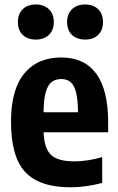

<svg xmlns="http://www.w3.org/2000/svg" viewBox="-20 -806 514 837"><path d="M287.5 10.5Q152.5 10.5 90.2 -55.8Q28 -122 28 -275.5Q28 -415.5 85.8 -485.5Q143.5 -555.5 247.5 -555.5Q347 -555.5 399.2 -485.2Q451.5 -415 451.5 -271.5V-229.5H170Q173 -157.5 203.2 -130Q233.5 -102.5 304.5 -102.5Q333 -102.5 362.8 -107.2Q392.5 -112 425.5 -121V-8.5Q353 10.5 287.5 10.5ZM247 -461.5Q223.5 -461.5 206.5 -449.5Q189.5 -437.5 180 -406.2Q170.5 -375 170 -316.5H320Q319.5 -375 310.8 -406.2Q302 -437.5 286 -449.5Q270 -461.5 247 -461.5ZM351 -633.5Q315.5 -633.5 294 -653.8Q272.5 -674 272.5 -709.5Q272.5 -745.5 294 -766Q315.5 -786.5 351 -786.5Q386.5 -786.5 407.8 -766Q429 -745.5 429 -709.5Q429 -674 407.8 -653.8Q386.5 -633.5 351 -633.5ZM136 -633.5Q100.5 -633.5 79.2 -653.8Q58 -674 58 -709.5Q58 -745.5 79.2 -766Q100.5 -786.5 136 -786.5Q171.5 -786.5 193 -766Q214.5 -745.5 214.5 -709.5Q214.5 -674 193 -653.8Q171.5 -633.5 136 -633.5Z"/></svg>

Font: Encode Sans Condensed
Style: Bold
Weight: 700
Width: 3
Designer: Multiple Designers
Foundry: Impallari Type
Version: Version 3.000; ttfautohint (v1.8.3) -l 8 -r 50 -G 200 -x 14 